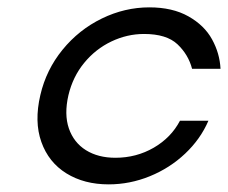

<svg xmlns="http://www.w3.org/2000/svg" viewBox="-20 -480 607 511"><path d="M87.4 -227.1Q103 -294.4 146.5 -347.7Q189.9 -400.9 251 -430.7Q312 -460.4 377.4 -460.4Q439 -460.4 481.4 -436.5Q523.9 -412.6 544.4 -375.2Q564.9 -337.9 566.9 -296.9H491.2Q481.4 -334.5 452.4 -362.1Q423.3 -389.6 363.3 -389.6Q318.4 -389.6 276.4 -369.6Q234.4 -349.6 204.1 -312.7Q173.8 -275.9 162.1 -226.6Q150.4 -175.8 163.3 -138.2Q176.3 -100.6 208.7 -80.3Q241.2 -60.1 287.1 -60.1Q342.8 -60.1 389.2 -86.9Q435.5 -113.8 459 -158.7H534.7Q513.7 -109.9 472.9 -71.3Q432.1 -32.7 378.9 -11Q325.7 10.7 269 10.7Q204.1 10.7 156.7 -18.6Q109.4 -47.9 90.1 -102.1Q70.8 -156.2 87.4 -227.1Z"/></svg>

Font: Glacial Indifference
Style: Italic
Weight: 400
Designer: Alfredo Marco Pradil
Foundry: Alfredo Marco Pradil
Version: Version 1.312